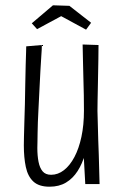

<svg xmlns="http://www.w3.org/2000/svg" viewBox="-20 -695 462 725"><path d="M167 10Q127 10 106 -9.5Q85 -29 77.5 -64.5Q70 -100 70 -146Q70 -156 70.5 -179Q71 -202 72 -234Q73 -266 74 -301Q75 -344 75.5 -382Q76 -420 77 -450Q78 -480 78.5 -498.5Q79 -517 79 -520L138 -525Q138 -509 136 -483.5Q134 -458 132.5 -426Q131 -394 129 -357Q127 -320 125 -277Q124 -255 123 -234Q122 -213 122 -194.5Q122 -176 121.5 -161.5Q121 -147 121 -136Q121 -107 125.5 -84Q130 -61 141 -48Q152 -35 173 -35Q199 -35 221.5 -52.5Q244 -70 261 -102Q278 -134 287.5 -178.5Q297 -223 297 -277L322 -287Q322 -240 317 -196Q312 -152 301.5 -114.5Q291 -77 273 -49Q255 -21 229 -5.5Q203 10 167 10ZM302 0 296 -109Q297 -151 297 -193Q297 -235 297 -277Q297 -306 296.5 -335.5Q296 -365 295 -395Q294 -425 293.5 -457.5Q293 -490 292 -527L352 -525Q352 -500 351.5 -473Q351 -446 350.5 -419Q350 -392 349.5 -366.5Q349 -341 348.5 -317.5Q348 -294 348 -276Q349 -248 349.5 -220.5Q350 -193 351 -165.5Q352 -138 353 -110.5Q354 -83 354.5 -55.5Q355 -28 356 0ZM305 -583 211 -634 120 -585 100 -607 180 -675 242 -673 324 -609Z"/></svg>

Font: Truculenta Light
Style: Regular
Weight: 300
Version: Version 1.002